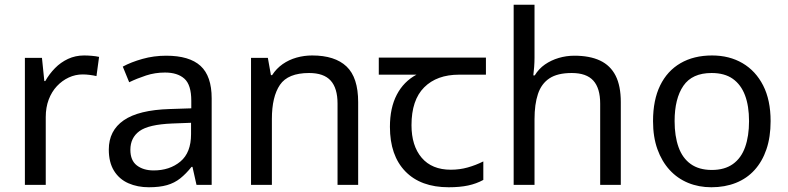

<svg xmlns="http://www.w3.org/2000/svg" viewBox="-20 -780 3325 810"><path d="M335 -546Q350 -546 367.5 -544.5Q385 -543 398 -540L387 -459Q374 -462 358.5 -464Q343 -466 329 -466Q298 -466 270 -453Q242 -440 220 -416.5Q198 -393 185.5 -360Q173 -327 173 -286V0H85V-536H157L167 -438H171Q188 -468 212 -492.5Q236 -517 267 -531.5Q298 -546 335 -546Z M681 -545Q779 -545 826 -502Q873 -459 873 -365V0H809L792 -76H788Q765 -47 740.5 -27.5Q716 -8 684.5 1Q653 10 608 10Q560 10 521.5 -7Q483 -24 461 -59.5Q439 -95 439 -149Q439 -229 502 -272.5Q565 -316 696 -320L787 -323V-355Q787 -422 758 -448Q729 -474 676 -474Q634 -474 596 -461.5Q558 -449 525 -433L498 -499Q533 -518 581 -531.5Q629 -545 681 -545ZM707 -259Q607 -255 568.5 -227Q530 -199 530 -148Q530 -103 557.5 -82Q585 -61 628 -61Q696 -61 741 -98.5Q786 -136 786 -214V-262Z M1297 -546Q1393 -546 1442 -499.5Q1491 -453 1491 -349V0H1404V-343Q1404 -408 1375 -440Q1346 -472 1284 -472Q1195 -472 1161 -422Q1127 -372 1127 -278V0H1039V-536H1110L1123 -463H1128Q1146 -491 1172.5 -509.5Q1199 -528 1231 -537Q1263 -546 1297 -546Z M1873 10Q1755 10 1690 -57Q1625 -124 1625 -245Q1625 -325 1654 -380.5Q1683 -436 1737 -465H1578V-537H2030V-465H1917Q1823 -465 1769.5 -411.5Q1716 -358 1716 -252Q1716 -165 1759 -114.5Q1802 -64 1882 -64Q1919 -64 1953 -73.5Q1987 -83 2019 -99V-21Q1990 -5 1955 2.5Q1920 10 1873 10Z M2235 -537Q2235 -518 2233.5 -498Q2232 -478 2230 -462H2236Q2253 -490 2279 -508Q2305 -526 2337 -535.5Q2369 -545 2403 -545Q2468 -545 2511.5 -524.5Q2555 -504 2577 -461Q2599 -418 2599 -349V0H2512V-343Q2512 -408 2483 -440Q2454 -472 2392 -472Q2332 -472 2298 -449.5Q2264 -427 2249.5 -383.5Q2235 -340 2235 -277V0H2147V-760H2235Z M3231 -269Q3231 -202 3213.5 -150.5Q3196 -99 3163.5 -63Q3131 -27 3084.5 -8.5Q3038 10 2981 10Q2928 10 2883 -8.5Q2838 -27 2805 -63Q2772 -99 2753.5 -150.5Q2735 -202 2735 -269Q2735 -358 2765 -419.5Q2795 -481 2851 -513.5Q2907 -546 2984 -546Q3057 -546 3112.5 -513.5Q3168 -481 3199.5 -419.5Q3231 -358 3231 -269ZM2826 -269Q2826 -206 2842.5 -159.5Q2859 -113 2894 -88Q2929 -63 2983 -63Q3037 -63 3072 -88Q3107 -113 3123.5 -159.5Q3140 -206 3140 -269Q3140 -333 3123 -378Q3106 -423 3071.5 -447.5Q3037 -472 2982 -472Q2900 -472 2863 -418Q2826 -364 2826 -269Z"/></svg>

Font: uoriya15
Style: Book
Weight: 400
Designer: Jelle Bosma - Monotype Design Team
Foundry: Monotype Imaging Inc.
Version: Version 2.003